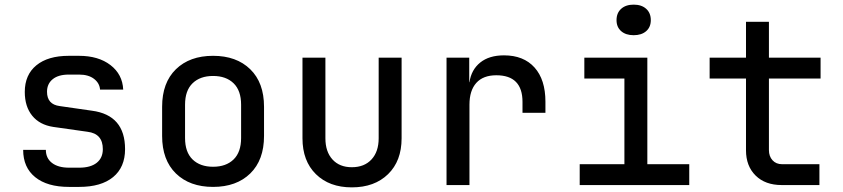

<svg xmlns="http://www.w3.org/2000/svg" viewBox="-20 -799 3640 829"><path d="M278 8Q184 8 132 -34Q80 -76 80 -152H178Q178 -116 204.5 -95.5Q231 -75 278 -75H322Q371 -75 397.5 -96Q424 -117 424 -155Q424 -222 358 -230L210 -251Q151 -260 119 -299.5Q87 -339 87 -402Q87 -476 137 -517Q187 -558 277 -558H321Q405 -558 457 -518Q509 -478 512 -412H412Q410 -440 386 -458.5Q362 -477 321 -477H277Q232 -477 207.5 -457Q183 -437 183 -403Q183 -348 238 -341L377 -321Q520 -302 520 -155Q520 -77 468.5 -34.5Q417 8 322 8Z M900 8Q799 8 739.5 -50Q680 -108 680 -212V-338Q680 -442 739.5 -500Q799 -558 900 -558Q1001 -558 1060.5 -500Q1120 -442 1120 -338V-212Q1120 -108 1060.5 -50Q1001 8 900 8ZM900 -79Q956 -79 988.5 -110.5Q1021 -142 1021 -203V-347Q1021 -408 988.5 -439.5Q956 -471 900 -471Q844 -471 811.5 -439.5Q779 -408 779 -347V-203Q779 -142 811.5 -110.5Q844 -79 900 -79Z M1499 10Q1402 10 1344 -47Q1286 -104 1286 -202V-550H1385V-202Q1385 -144 1415.5 -110.5Q1446 -77 1499 -77Q1553 -77 1584 -110.5Q1615 -144 1615 -202V-550H1714V-202Q1714 -104 1655.5 -47Q1597 10 1499 10Z M1908 0V-550H2006V-444H2007Q2015 -498 2053.5 -529Q2092 -560 2156 -560Q2241 -560 2288 -507.5Q2335 -455 2335 -360V-312H2236V-359Q2236 -474 2123 -474Q2066 -474 2036.5 -441Q2007 -408 2007 -347V0Z M2483 0V-90H2676V-460H2503V-550H2775V-90H2956V0ZM2716 -647Q2682 -647 2662 -664.5Q2642 -682 2642 -712Q2642 -743 2662 -761Q2682 -779 2716 -779Q2750 -779 2770 -761Q2790 -743 2790 -712Q2790 -682 2770 -664.5Q2750 -647 2716 -647Z M3355 0Q3284 0 3242.5 -41Q3201 -82 3201 -150V-460H3044V-550H3201V-705H3300V-550H3523V-460H3300V-151Q3300 -124 3315.5 -107Q3331 -90 3357 -90H3518V0Z"/></svg>

Font: JetBrains Mono NL Medium
Style: Regular
Weight: 500
Monospace: yes
Designer: Philipp Nurullin, Konstantin Bulenkov
Foundry: JetBrains
Version: Version 2.305; ttfautohint (v1.8.4.7-5d5b)